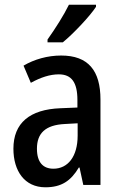

<svg xmlns="http://www.w3.org/2000/svg" viewBox="-20 -879 514 816"><path d="M388 -850V-859H273C251 -814 216 -759 182 -711V-699H247C292 -736 362 -810 388 -850ZM240 -643C182 -643 126 -627 80 -600L111 -527C153 -550 192 -563 230 -563C284 -563 309 -529 309 -454V-422L237 -419C106 -414 37 -356 37 -247C37 -153 84 -83 173 -83C241 -83 281 -110 315 -167H318L334 -93H407V-456C407 -579 355 -643 240 -643ZM256 -352 310 -355V-303C310 -213 268 -162 207 -162C164 -162 137 -188 137 -247C137 -312 172 -348 256 -352Z"/></svg>

Font: Noto Sans Kannada UI Condensed Medium
Style: Regular
Weight: 500
Width: 3
Designer: Jelle Bosma - Monotype Design Team
Foundry: Monotype Imaging Inc.
Version: Version 2.005